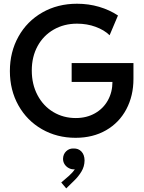

<svg xmlns="http://www.w3.org/2000/svg" viewBox="-20 -748 791 1053"><path d="M34.2 -358.4Q34.2 -462.9 81.1 -547.1Q127.9 -631.3 211.9 -679.4Q295.9 -727.5 402.3 -727.5Q465.8 -727.5 523.2 -710.7Q580.6 -693.8 627 -663.1L581.1 -554.7Q551.8 -583.5 504.6 -600.8Q457.5 -618.2 402.3 -618.2Q331.1 -618.2 274.4 -585.7Q217.8 -553.2 186 -494.9Q154.3 -436.5 154.3 -361.3Q154.3 -285.6 185.8 -226.1Q217.3 -166.5 272.5 -133.5Q327.6 -100.6 395.5 -100.6Q455.1 -100.6 501 -126.7Q546.9 -152.8 571.8 -198Q596.7 -243.2 596.7 -298.8H373V-402.3H711.9V-315.4Q711.9 -222.7 672.9 -148.9Q633.8 -75.2 561.8 -33.7Q489.7 7.8 394.5 7.8Q292.5 7.8 210.2 -39.3Q127.9 -86.4 81.1 -169.9Q34.2 -253.4 34.2 -358.4ZM315.9 252.9 358.9 215.8Q380.9 195.8 390.1 180.2Q388.2 180.7 383.3 180.7Q369.6 180.7 356.2 173.3Q342.8 166 334.2 152.8Q325.7 139.6 325.7 123Q326.2 97.7 343 81.5Q359.9 65.4 383.3 66.4Q409.7 65.4 426.5 83Q443.4 100.6 443.8 131.8Q443.4 165.5 426.3 193.4Q409.2 221.2 388.2 241.2L343.3 285.2Z"/></svg>

Font: Reddit Sans Strawberry SemiBold
Style: Regular
Weight: 600
Designer: Stephen Hutchings
Foundry: Reddit
Version: Version 1.013